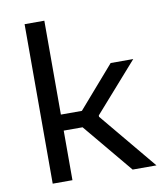

<svg xmlns="http://www.w3.org/2000/svg" viewBox="-85 -836 790 907"><g transform="rotate(-10 310.0 -382.5)"><path d="M94.3 0V-765H189V0ZM319 -314.7 268 -289.8 462.8 -513.7H571.2L364.7 -279.7V-273.2L592 0H477.7L264.8 -255.5L316 -237.8H167V-314.7Z"/></g></svg>

Font: Monaspace Neon Var
Style: Regular
Weight: 400
Designer: Riley Cran and the Lettermatic Team
Version: Version 1.000 (Monaspace Neon Var)